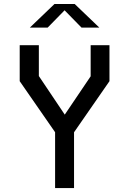

<svg xmlns="http://www.w3.org/2000/svg" viewBox="-20 -961 660 981"><path d="M80.7 -546.2V-730H178.5V-572.5L323.5 -356.5H298.2L443.2 -571.2V-730H539.3V-546.2L358.2 -285H261.8ZM261.5 -335.7H358.3V0H261.5ZM258.5 -940.7H361.5L487.5 -820H396.5L296.7 -922H323.3L223.5 -820H132.5Z"/></svg>

Font: Monaspace Krypton Var
Style: Regular
Weight: 400
Designer: Riley Cran and the Lettermatic Team
Version: Version 1.101 (Monaspace Krypton Var)